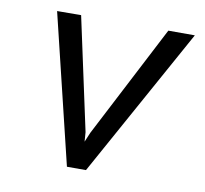

<svg xmlns="http://www.w3.org/2000/svg" viewBox="-65 -599 716 669"><g transform="rotate(10 293.5 -264.5)"><path d="M255.9 -129.9 258.3 -96.7 272.5 -130.4 478.5 -528.3H572.3L280.3 0H212.9L85 -528.3L169.9 -528.8Z"/></g></svg>

Font: TypoPRO Roboto Mono
Style: Italic
Weight: 400
Designer: Google
Version: Version 2.000986; 2015; ttfautohint (v1.3)